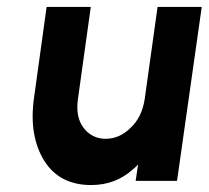

<svg xmlns="http://www.w3.org/2000/svg" viewBox="-20 -520 600 552"><path d="M114 -500 78 -240Q70 -184 77.5 -139Q85 -94 107 -58Q151 12 242 12Q312 12 362 -33Q366 -36 369.5 -39.5Q373 -43 377 -47L370 0H489L560 -500H433L396 -235Q388 -183 356 -153Q324 -121 284 -121Q244 -121 220 -153Q197 -183 204 -235L241 -500Z"/></svg>

Font: Unageo
Style: Bold-Italic
Weight: 700
Designer: Richard Sepsi
Foundry: Richard Sepsi
Version: Version 2.000